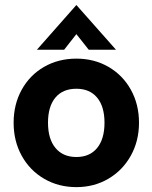

<svg xmlns="http://www.w3.org/2000/svg" viewBox="-20 -738 610 768"><path d="M34.5 -247Q34.5 -320.5 66.8 -379Q99 -437.5 156.2 -470.5Q213.5 -503.5 285.5 -503.5Q357 -503.5 414 -470.5Q471 -437.5 503.5 -379Q536 -320.5 536 -247Q536 -174 503.2 -115.2Q470.5 -56.5 413.5 -23Q356.5 10.5 285.5 10.5Q214 10.5 156.8 -22.8Q99.5 -56 67 -114.8Q34.5 -173.5 34.5 -247ZM285.5 -110Q339 -110 368.5 -146Q398 -182 398 -247Q398 -312 368.5 -347.5Q339 -383 285.5 -383Q231 -383 201.5 -347.5Q172 -312 172 -247Q172 -182 202 -146Q232 -110 285.5 -110ZM285.5 -718 444 -539H335L285.5 -601.5L236.5 -539H127.5Z"/></svg>

Font: HK Grotesk ExtraBold
Style: Regular
Weight: 800
Designer: Alfredo Marco Pradil
Foundry: Hanken Design Co.
Version: Version 3.001